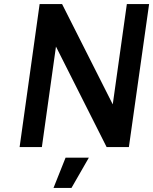

<svg xmlns="http://www.w3.org/2000/svg" viewBox="-20 -720 750 940"><path d="M242 200H330L415 52H301ZM174 -700 76 0H185L254 -492L502 0H611L710 -700H601L532 -209L284 -700Z"/></svg>

Font: Unageo
Style: SemiBold-Italic
Weight: 600
Designer: Richard Sepsi
Foundry: Richard Sepsi
Version: Version 2.000